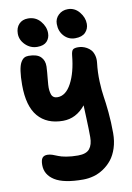

<svg xmlns="http://www.w3.org/2000/svg" viewBox="-112 -837 835 1212"><g transform="rotate(-10 305.5 -231.0)"><path d="M425.8 -580.1Q383.3 -580.1 354.7 -611.1Q326.2 -642.1 326.2 -689Q326.2 -723.1 350.6 -746.1Q375 -769 410.2 -769Q454.6 -769 483.9 -733.4Q513.2 -697.8 513.2 -657.2Q513.2 -625 491.5 -602.5Q469.7 -580.1 425.8 -580.1ZM181.2 -567.9Q137.2 -567.9 105.2 -599.1Q73.2 -630.4 73.2 -670.9Q73.2 -709 94.7 -731.9Q116.2 -754.9 152.8 -754.9Q201.7 -754.9 231.9 -719.2Q262.2 -683.6 262.2 -642.1Q262.2 -610.4 242.4 -589.1Q222.7 -567.9 181.2 -567.9ZM319.8 307.1Q196.8 307.1 138.9 270.8Q81.1 234.4 81.1 171.9Q81.1 140.6 91.3 127.2Q101.6 113.8 124 113.8Q138.7 113.8 156.2 119.6Q173.8 125.5 190.2 132.8Q206.5 140.1 239.7 146Q272.9 151.9 314.9 151.9Q367.7 151.9 388.9 125.7Q410.2 99.6 410.2 50.8Q410.2 2.9 407.2 -70.1Q404.3 -143.1 403.8 -153.8Q344.2 -80.1 259.8 -80.1Q156.2 -80.1 100.1 -145.8Q43.9 -211.4 43.9 -347.2Q43.9 -400.4 49.3 -436.3Q54.7 -472.2 64.9 -490.2Q75.2 -508.3 86.9 -515.1Q98.6 -522 115.2 -522Q168.9 -522 192.9 -498.5Q216.8 -475.1 215.8 -436Q215.3 -420.4 213.4 -398.2Q211.4 -376 209.7 -358.4Q208 -340.8 206.5 -320.8Q205.1 -300.8 206.8 -285.9Q208.5 -271 212.6 -258.5Q216.8 -246.1 226.6 -239.5Q236.3 -232.9 251 -232.9Q304.7 -232.9 340.8 -301Q377 -369.1 387.2 -477.1Q390.1 -504.4 399.2 -512.7Q408.2 -521 432.1 -521Q445.3 -521 459.2 -517.8Q473.1 -514.6 488 -506.3Q502.9 -498 513.9 -485.4Q524.9 -472.7 531 -451.4Q537.1 -430.2 534.2 -403.8Q526.9 -343.8 529.5 -283.2Q532.2 -222.7 538.3 -186Q544.4 -149.4 550.8 -84.2Q557.1 -19 557.1 50.8Q557.1 103 543 146.5Q528.8 189.9 505.6 219Q482.4 248 451.4 268.6Q420.4 289.1 387.2 298.1Q354 307.1 319.8 307.1Z"/></g></svg>

Font: Shantell Sans Irregular Bouncy
Style: Bold
Weight: 700
Designer: Stephen Nixon, Anya Danilova, Shantell Martin
Foundry: Arrow Type
Version: Version 1.006;[9816181b4]